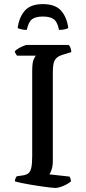

<svg xmlns="http://www.w3.org/2000/svg" viewBox="-20 -925 423 945"><path d="M250.9 0Q244.1 0 224.4 -2.3Q204.7 -4.5 179.5 -8.3Q154.3 -12.1 128.4 -16.4Q102.6 -20.6 82.5 -25Q62.3 -29.4 53.3 -32.4Q53.3 -40 56.3 -46.9Q59.3 -53.8 62.9 -57.6L90.5 -61.4Q109.6 -64.1 119.7 -72.1Q129.9 -80.1 134.2 -100.2Q138.5 -120.3 138.5 -157.8V-574.3Q138.5 -618.4 146.3 -633.8Q154.1 -649.3 156.3 -651H63.9Q61.9 -655 58.3 -659.1Q54.8 -663.3 52.8 -672.8Q58.3 -679.4 70.4 -686.4Q82.4 -693.5 95 -698.7Q107.5 -704 113.3 -704H318.1Q322.9 -699.2 326.8 -689.8Q330.7 -680.3 330.9 -668.5L288.7 -655.5Q268.9 -649.5 258.3 -639.6Q247.8 -629.7 243.9 -613.2Q240 -596.7 240 -569.3V-133.1Q240 -108.8 234.3 -91.2Q228.7 -73.7 222.9 -66.9L322.4 -55.8Q324.4 -53.8 326.7 -46.4Q329.1 -39 329.4 -32.4Q314.4 -19.6 291.3 -9.8Q268.2 0 250.9 0ZM191 -904.8Q251.9 -904.8 280.4 -872.7Q309 -840.7 316 -786.8Q310.7 -783.8 298.8 -780.8Q286.9 -777.8 270.2 -777.8Q263 -816.7 245 -830.2Q227 -843.6 191 -843.6Q155 -843.6 137.5 -830.2Q120 -816.7 112 -777.8Q96.7 -777.8 85 -780.8Q73.3 -783.8 67 -786.8Q73.3 -838.4 101.4 -871.6Q129.6 -904.8 191 -904.8Z"/></svg>

Font: Texturina Medium
Style: Regular
Weight: 500
Designer: Guillermo Torres Carreño
Foundry: Omnibus-Type
Version: Version 1.003